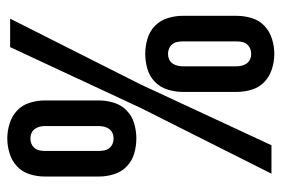

<svg xmlns="http://www.w3.org/2000/svg" viewBox="-146 -638 791 540"><g transform="rotate(-90 250.0 -367.5)"><path d="M131 -380Q110 -380 89 -386Q68 -392 52.5 -407Q37 -422 30.5 -443Q24 -464 24 -485V-638Q24 -659 30.5 -680Q37 -701 52.5 -715.5Q68 -730 89 -736.5Q110 -743 131 -743Q152 -743 173 -736.5Q194 -730 209.5 -715.5Q225 -701 231.5 -680Q238 -659 238 -638V-485Q238 -464 231.5 -443Q225 -422 209.5 -407Q194 -392 173 -386Q152 -380 131 -380ZM32 0 217 -368 388 -735H468L283 -368L112 0ZM131 -444Q139 -444 146 -447Q153 -450 157.5 -456Q162 -462 164 -470Q166 -478 166 -485V-638Q166 -645 164 -652.5Q162 -660 157.5 -666Q153 -672 146 -675Q139 -678 131 -678Q123 -678 116 -675Q109 -672 104 -666Q99 -660 97.5 -652.5Q96 -645 96 -638V-485Q96 -478 97.5 -470Q99 -462 104 -456Q109 -450 116 -447Q123 -444 131 -444ZM369 8Q348 8 327 1.5Q306 -5 290.5 -19.5Q275 -34 268.5 -55Q262 -76 262 -98V-250Q262 -271 268.5 -292Q275 -313 290.5 -328Q306 -343 327 -349Q348 -355 369 -355Q390 -355 411 -349Q432 -343 447.5 -328Q463 -313 469.5 -292Q476 -271 476 -250V-98Q476 -76 469.5 -55Q463 -34 447.5 -19.5Q432 -5 411 1.5Q390 8 369 8ZM369 -57Q377 -57 384 -60Q391 -63 396 -69Q401 -75 402.5 -82.5Q404 -90 404 -98V-250Q404 -257 402.5 -265Q401 -273 396 -279Q391 -285 384 -288Q377 -291 369 -291Q361 -291 354 -288Q347 -285 342.5 -279Q338 -273 336 -265Q334 -257 334 -250V-98Q334 -90 336 -82.5Q338 -75 342.5 -69Q347 -63 354 -60Q361 -57 369 -57Z"/></g></svg>

Font: Iosevka SS18
Style: Regular
Weight: 400
Monospace: yes
Designer: Belleve Invis
Foundry: Belleve Invis
Version: Version 25.1.1; ttfautohint (v1.8.4)